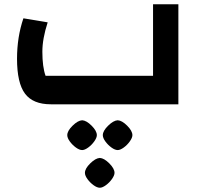

<svg xmlns="http://www.w3.org/2000/svg" viewBox="-20 -490 944 902"><path d="M60 -214Q60 -316 90 -404L204 -385Q179 -308 179 -247Q179 -176 194 -134H699V-470H818V0H219Q135 0 97.5 -50Q60 -100 60 -214ZM379 322Q379 302 404 277.5Q429 253 449 252Q469 253 493.5 277.5Q518 302 518 322Q518 334 506 351Q494 368 477.5 380Q461 392 449 392Q436 392 419.5 380Q403 368 391 351.5Q379 335 379 322ZM296 145Q296 125 321 100.5Q346 76 366 75Q386 76 410.5 100.5Q435 125 435 145Q435 157 423 174Q411 191 394.5 203Q378 215 366 215Q353 215 336.5 203Q320 191 308 174.5Q296 158 296 145ZM463 145Q463 125 488 100.5Q513 76 533 75Q553 76 577.5 100.5Q602 125 602 145Q602 157 590 174Q578 191 561.5 203Q545 215 533 215Q520 215 503.5 203Q487 191 475 174.5Q463 158 463 145Z"/></svg>

Font: Changa SemiBold
Style: Regular
Weight: 600
Designer: Eduardo Rodriguez Tunni
Foundry: Eduardo Rodriguez Tunni
Version: Version 2.002; ttfautohint (v1.5) -l 8 -r 50 -G 150 -x 14 -H